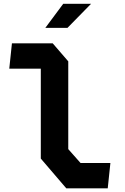

<svg xmlns="http://www.w3.org/2000/svg" viewBox="-20 -994 660 1014"><path d="M330 0.5H549L563 -133H405.5L340.5 -206.5V-670L258.5 -765H43L29 -631.5H195.5V-156.5ZM336.5 -847H219.5L314 -974H461Z"/></svg>

Font: Monaspace Krypton
Style: Bold
Weight: 700
Designer: Riley Cran & the Lettermatic Team
Foundry: Lettermatic
Version: Version 1.200 (Monaspace Krypton)